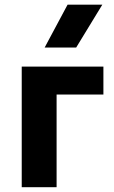

<svg xmlns="http://www.w3.org/2000/svg" viewBox="-20 -784 476 804"><path d="M71 0V-505H413V-388H217V0ZM167 -585 263 -764.5H408.5L299 -585Z"/></svg>

Font: Geologica Roman SemiBold
Style: Regular
Weight: 600
Designer: Sindre Bremnes, Frode Helland
Foundry: Monokrom Skriftforlag AS
Version: Version 1.010;gftools[0.9.28]